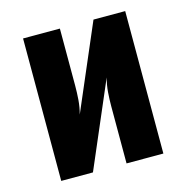

<svg xmlns="http://www.w3.org/2000/svg" viewBox="-85 -610 669 690"><g transform="rotate(-15 250.0 -265.0)"><path d="M60 0V-530H197V-318Q197 -292 195 -265.5Q193 -239 186 -213L322 -530H440V0H303V-212Q303 -238 305 -264.5Q307 -291 314 -317L178 0Z"/></g></svg>

Font: Iosevka Slab Heavy
Style: Regular
Weight: 900
Monospace: yes
Designer: Belleve Invis
Foundry: Belleve Invis
Version: Version 11.1.0; ttfautohint (v1.8.3)